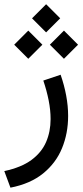

<svg xmlns="http://www.w3.org/2000/svg" viewBox="-26 -616 388 899"><path d="M189.9 -596.2 124 -530.3 189.9 -464.4 255.9 -530.3ZM273.4 -472.7 207.5 -406.7 273.4 -340.8 339.4 -406.7ZM106.4 -472.7 40.5 -406.7 106.4 -340.8 172.4 -406.7ZM22.9 262.7Q116.2 244.6 176 196Q235.8 147.5 264.4 77.9Q293 8.3 293 -73.2Q293 -119.6 283.9 -168.5Q274.9 -217.3 257.8 -266.1L176.8 -238.8Q192.9 -191.4 201.9 -145.8Q210.9 -100.1 210.9 -58.6Q210.9 0.5 189.7 49.3Q168.5 98.1 121.1 133.1Q73.7 168 -5.9 185.1Z"/></svg>

Font: Vazirmatn NL
Style: Regular
Weight: 400
Designer: Saber Rastikerdar
Foundry: Saber Rastikerdar
Version: Version 33.003